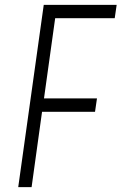

<svg xmlns="http://www.w3.org/2000/svg" viewBox="-20 -770 500 790"><path d="M55 0 160 -750H460L452 -695H207L161 -365H379L371 -310H153L110 0Z"/></svg>

Font: Mohave Light
Style: Italic
Weight: 300
Italic angle: -8°
Designer: Gumpita Rahayu
Foundry: Tokotype
Version: Version 2.003